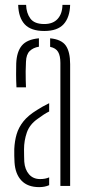

<svg xmlns="http://www.w3.org/2000/svg" viewBox="-20 -762 366 787"><path d="M39.5 -97Q39 -112 38.5 -123.8Q38 -135.5 38.5 -151Q40 -184 48.2 -212Q56.5 -240 76 -264.5Q95.5 -289 131.5 -311Q142 -318 155 -325.2Q168 -332.5 181.5 -339V-305Q171 -300 159.5 -292.5Q148 -285 134.5 -275Q101.5 -252 90 -218.8Q78.5 -185.5 78.5 -150Q78.5 -136 78.8 -122.5Q79 -109 79.5 -99Q82 -67 99 -47.5Q116 -28 144.5 -28Q166 -28 181.5 -35V-3Q164 5 140.5 5Q93.5 5 68 -21.8Q42.5 -48.5 39.5 -97ZM47.5 -404Q46 -433.5 46 -457.2Q46 -481 46.5 -502Q48.5 -550 69.5 -575.2Q90.5 -600.5 139.5 -605V-570.5Q116.5 -567 102 -553Q87.5 -539 86.5 -509Q85.5 -489 85.2 -469.8Q85 -450.5 85.5 -433.8Q86 -417 86.5 -404ZM227.5 0V-504Q227.5 -533.5 218.2 -549.2Q209 -565 185.5 -570V-605Q232 -600.5 249.8 -575Q267.5 -549.5 267.5 -499V0ZM161.5 -635Q107 -635 81.5 -662.2Q56 -689.5 54.5 -742H87Q88 -708.5 104.5 -686Q121 -663.5 161.5 -663.5Q197.5 -663.5 216.5 -684.8Q235.5 -706 236 -742H267.5Q266 -690.5 240.8 -662.8Q215.5 -635 161.5 -635Z"/></svg>

Font: Big Shoulders Stencil Text SC Thin
Style: Regular
Weight: 100
Designer: Patric King
Foundry: XO Type Co
Version: Version 2.001